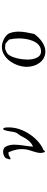

<svg xmlns="http://www.w3.org/2000/svg" viewBox="749 -1281 502 2040"><g transform="rotate(-90 1000.0 -261.0)"><path d="M666 -410C666 -431 670 -472 648 -481C622 -448 627 -387 611 -343C605 -326 587 -310 577 -291C546 -233 519 -184 462 -161C465 -225 484 -298 483 -363C482 -400 475 -435 454 -463C420 -492 365 -478 339 -451C337 -430 322 -419 329 -399C357 -403 364 -427 403 -421C428 -361 442 -308 433 -240C426 -187 395 -131 395 -81C395 -65 398 -50 406 -36C426 -32 418 -56 436 -54C553 -108 664 -263 666 -410Z M1684 -315C1684 -348 1677 -404 1656 -430C1628 -466 1568 -492 1523 -492C1394 -492 1310 -342 1310 -227C1310 -130 1367 -30 1474 -30C1547 -30 1619 -91 1659 -148C1671 -203 1684 -259 1684 -315ZM1612 -312C1612 -227 1586 -76 1474 -76C1401 -76 1387 -166 1387 -222C1387 -278 1404 -384 1444 -427C1456 -440 1473 -446 1489 -453C1497 -457 1502 -458 1511 -458C1525 -458 1538 -454 1552 -456C1570 -444 1585 -430 1600 -415C1608 -381 1612 -347 1612 -312Z"/></g></svg>

Font: Yuji Syuku Std R
Style: Regular
Weight: 400
Designer: Kataoka Yuji
Foundry: Kinuta Font Factory
Version: Version 3.000;hotconv 1.0.111;makeotfexe 2.5.65597